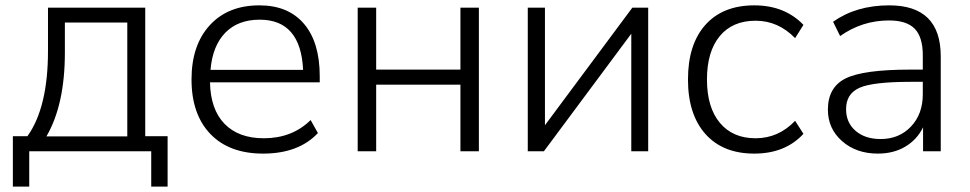

<svg xmlns="http://www.w3.org/2000/svg" viewBox="-20 -568 3644 721"><path d="M28.3 132.8V-56.6H83Q160.2 -164.1 160.2 -377V-539.1H525.4V-56.6H609.4V132.8H547.9V0H89.8V132.8ZM154.3 -55.7H458V-483.4H223.6V-370.1Q223.6 -174.8 154.3 -55.7Z M967.8 8.8Q840.8 8.8 770 -64.9Q699.2 -138.7 699.2 -269.5Q699.2 -398.4 767.6 -473.1Q835.9 -547.9 954.1 -547.9Q1062.5 -547.9 1121.6 -478.5Q1180.7 -409.2 1180.7 -281.2V-258.8H768.6Q770.5 -157.2 823.2 -103Q876 -48.8 970.7 -48.8Q1077.1 -48.8 1146.5 -117.2L1173.8 -68.4Q1101.6 8.8 967.8 8.8ZM770.5 -305.7H1118.2Q1109.4 -494.1 955.1 -494.1Q874 -494.1 826.2 -445.3Q778.3 -396.5 770.5 -305.7Z M1323.2 0V-539.1H1392.6V-306.6H1709V-539.1H1778.3V0H1709V-250H1392.6V0Z M1961.9 0V-539.1H2026.4V-97.7L2354.5 -539.1H2414.1V0H2350.6V-441.4L2022.5 0Z M2812.5 8.8Q2694.3 8.8 2628.9 -64.9Q2563.5 -138.7 2563.5 -269.5Q2563.5 -401.4 2628.9 -474.6Q2694.3 -547.9 2812.5 -547.9Q2926.8 -547.9 2997.1 -474.6L2965.8 -424.8Q2902.3 -490.2 2817.4 -490.2Q2730.5 -490.2 2682.6 -432.1Q2634.8 -374 2634.8 -269.5Q2634.8 -165 2683.1 -106.9Q2731.4 -48.8 2817.4 -48.8Q2903.3 -48.8 2965.8 -114.3L2997.1 -65.4Q2928.7 8.8 2812.5 8.8Z M3276.4 8.8Q3195.3 8.8 3142.1 -38.1Q3088.9 -85 3088.9 -156.2Q3088.9 -240.2 3155.3 -273.4Q3221.7 -306.6 3398.4 -306.6H3445.3V-360.4Q3445.3 -428.7 3415 -460Q3384.8 -491.2 3318.4 -491.2Q3217.8 -491.2 3134.8 -432.6L3108.4 -486.3Q3195.3 -547.9 3319.3 -547.9Q3512.7 -547.9 3512.7 -356.4V0H3446.3V-89.8Q3423.8 -43.9 3379.9 -17.6Q3335.9 8.8 3276.4 8.8ZM3157.2 -158.2Q3157.2 -107.4 3192.9 -76.7Q3228.5 -45.9 3287.1 -45.9Q3356.4 -45.9 3400.9 -92.8Q3445.3 -139.6 3445.3 -213.9V-260.7H3399.4Q3257.8 -260.7 3207.5 -238.3Q3157.2 -215.8 3157.2 -158.2Z"/></svg>

Font: Min Sans Light
Style: Regular
Weight: 300
Designer: Jinseong-Kim, NotoSansCJK, Nunito
Foundry: Jinseong-Kim
Version: Version 1.400;Glyphs 3.1.2 (3151)